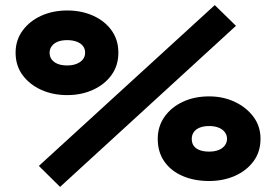

<svg xmlns="http://www.w3.org/2000/svg" viewBox="-20 -685 1081 751"><path d="M215 46 132 -36 820 -665 903 -584ZM243 -313Q187 -313 141.5 -333.5Q96 -354 68.5 -391Q41 -428 41 -479Q41 -528 68.5 -565.5Q96 -603 141.5 -623.5Q187 -644 243 -644Q299 -644 344.5 -623.5Q390 -603 416.5 -566Q443 -529 443 -479Q443 -429 416.5 -392Q390 -355 344.5 -334Q299 -313 243 -313ZM243 -429Q264 -429 280 -435.5Q296 -442 304.5 -453Q313 -464 313 -479Q313 -494 304.5 -505Q296 -516 280 -522Q264 -528 243 -528Q221 -528 206 -522Q191 -516 182.5 -504.5Q174 -493 174 -479Q174 -463 182.5 -452Q191 -441 206 -435Q221 -429 243 -429ZM798 23Q740 23 694.5 3.5Q649 -16 623 -53Q597 -90 597 -142Q597 -190 623 -227.5Q649 -265 694.5 -286.5Q740 -308 798 -308Q853 -308 898.5 -286.5Q944 -265 971.5 -228Q999 -191 999 -142Q999 -91 971.5 -54Q944 -17 898.5 3Q853 23 798 23ZM798 -92Q819 -92 834.5 -98Q850 -104 859 -115.5Q868 -127 868 -142Q868 -157 859 -168.5Q850 -180 834.5 -186Q819 -192 798 -192Q776 -192 760.5 -185.5Q745 -179 737.5 -167.5Q730 -156 730 -142Q730 -126 737.5 -115Q745 -104 760.5 -98Q776 -92 798 -92Z"/></svg>

Font: BioRhyme SemiExpanded ExtraBold
Style: Regular
Weight: 800
Width: 6
Designer: Aoife Mooney
Foundry: Aoife Mooney Type
Version: Version 1.600;gftools[0.9.33]